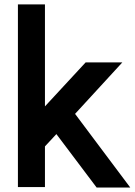

<svg xmlns="http://www.w3.org/2000/svg" viewBox="-20 -833 599 853"><path d="M558.6 0Q476.6 -109.4 313.5 -327.1Q382.8 -403.3 523.4 -555.7Q468.8 -555.7 360.4 -555.7Q299.8 -490.2 179.7 -360.4Q179.7 -510.7 179.7 -813.5Q139.6 -813.5 59.6 -813.5Q59.6 -543 59.6 -2Q99.6 -2 179.7 -2Q179.7 -62.5 179.7 -182.6Q196.3 -201.2 230.5 -237.3Q290 -158.2 409.2 0Q459 0 558.6 0Z"/></svg>

Font: Seiden_Sans_Regular
Style: Regular
Weight: 400
Designer: Kevin Beronilla
Version: Version 1.0